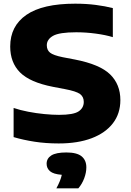

<svg xmlns="http://www.w3.org/2000/svg" viewBox="-20 -770 710 1044"><path d="M299 10Q228.5 10 167.5 0.5Q106.5 -9 54 -24.5V-183Q89.5 -171 133.2 -162.5Q177 -154 221 -149.8Q265 -145.5 301 -145.5Q379 -145.5 407.2 -164.2Q435.5 -183 435.5 -216Q435.5 -244 414.8 -259Q394 -274 333 -285.5L267.5 -298Q142.5 -322.5 89 -376.2Q35.5 -430 35.5 -517Q35.5 -628.5 123.5 -689.2Q211.5 -750 389 -750Q449 -750 501 -743.2Q553 -736.5 593.5 -726V-568Q554.5 -580 501 -587.2Q447.5 -594.5 394.5 -594.5Q302 -594.5 268.2 -575Q234.5 -555.5 234.5 -524Q234.5 -498 252 -483.8Q269.5 -469.5 321 -459L386.5 -446.5Q523 -420 578.8 -365.5Q634.5 -311 634.5 -226Q634.5 -152.5 594 -99.8Q553.5 -47 478.5 -18.5Q403.5 10 299 10ZM286.5 254Q310 211 316 180.5Q270.5 177 252 161Q233.5 145 233.5 120.5Q233.5 91.5 259 75.2Q284.5 59 341 59Q398.5 59 424 80.2Q449.5 101.5 449.5 140Q449.5 168.5 437.8 199.8Q426 231 406 254Z"/></svg>

Font: Encode Sans Expanded ExtraBold
Style: Regular
Weight: 800
Width: 7
Designer: Multiple Designers
Foundry: Impallari Type
Version: Version 3.000; ttfautohint (v1.8.3) -l 8 -r 50 -G 200 -x 14 